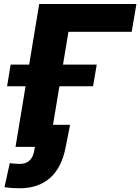

<svg xmlns="http://www.w3.org/2000/svg" viewBox="-20 -748 715 978"><path d="M674.8 -727.5 650.9 -585.9H328.6L231.4 0H59.1L179.7 -727.5ZM16.1 -308.6 34.2 -418.9H472.7L454.1 -308.6ZM80.1 210.9Q59.6 210.9 41.3 209.7Q22.9 208.5 2.9 205.1L29.8 83Q40 84.5 54.9 85.7Q69.8 86.9 80.6 86.9Q111.3 86.9 130.1 70.1Q148.9 53.2 154.8 18.1L157.7 0H101.6L120.1 -112.3H336.9L313.5 6.3Q293 107.9 233.9 159.4Q174.8 210.9 80.1 210.9Z"/></svg>

Font: Inter 16pt ExtraBold
Style: Italic
Weight: 800
Italic angle: -9.3988°
Version: Version 4.001;git-66647c0bb